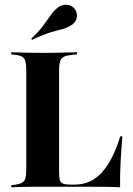

<svg xmlns="http://www.w3.org/2000/svg" viewBox="-20 -792 563 812"><path d="M149.2 -2.4Q123.4 -2.4 100 -2Q76.6 -1.6 58.5 -1.2Q40.3 -0.8 27.4 0V-8.9L42.7 -10.5Q62.9 -13.7 73.4 -19.4Q83.9 -25 87.5 -38.7Q91.1 -52.4 91.1 -78.2V-369.4H229.8V-66.1Q229.8 -42.7 233.1 -31Q236.3 -19.4 246.8 -15.3Q257.3 -11.3 277.4 -11.3H296Q331.5 -11.3 360.1 -24.6Q388.7 -37.9 412.1 -64.1Q435.5 -90.3 454.4 -128.2Q473.4 -166.1 488.7 -215.3H497.6Q492.7 -158.1 489.9 -104.4Q487.1 -50.8 487.9 0Q455.6 -1.6 408.5 -2Q361.3 -2.4 290.3 -2.4H159.7ZM149.2 -568.5H160.5H171Q199.2 -568.5 224.6 -569Q250 -569.4 271 -570.2Q291.9 -571 305.6 -571V-562.1L282.3 -559.7Q249.2 -556.5 239.5 -543.5Q229.8 -530.6 229.8 -492.7V-369.4H91.1V-492.7Q91.1 -518.5 87.5 -532.3Q83.9 -546 73.4 -552Q62.9 -558.1 42.7 -560.5L27.4 -562.1V-571Q40.3 -571 58.5 -570.2Q76.6 -569.4 100 -569Q123.4 -568.5 149.2 -568.5ZM115.3 -623.4 112.1 -628.2Q140.3 -654.8 156.5 -675.8Q172.6 -696.8 183.5 -712.5Q194.4 -728.2 204 -740.3Q213.7 -752.4 227.4 -762.1Q244.4 -774.2 265.7 -771.4Q287.1 -768.5 298.4 -750.8Q308.9 -733.9 304 -714.9Q299.2 -696 280.6 -684.7Q262.9 -673.4 242.7 -668.5Q222.6 -663.7 192.7 -654.8Q162.9 -646 115.3 -623.4Z"/></svg>

Font: Playfair 144pt SemiCondensed ExtraBold
Style: Regular
Weight: 800
Width: 4
Designer: Claus Eggers Sørensen
Foundry: Claus Eggers Sørensen
Version: Version 2.203